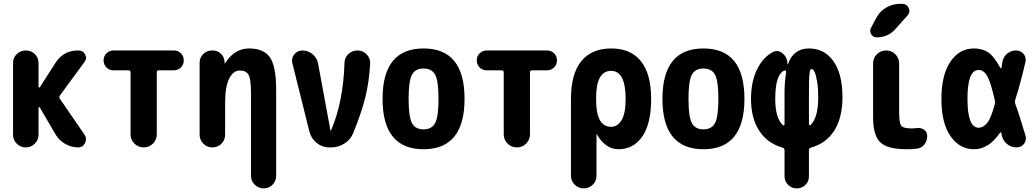

<svg xmlns="http://www.w3.org/2000/svg" viewBox="-20 -790 5540 1029"><path d="M300.8 -260.7 433.6 -67.4Q447.3 -45.9 435.5 -22.9Q423.8 0 399.4 0Q362.3 0 329.1 -19Q295.9 -38.1 277.3 -70.3L193.4 -213.9Q189.5 -217.8 186.5 -212.9V-69.3Q186.5 -40 166.5 -20Q146.5 0 118.2 0Q89.8 0 69.8 -20Q49.8 -40 49.8 -69.3V-452.1Q49.8 -480.5 69.8 -500Q89.8 -519.5 118.2 -519.5Q147.5 -519.5 167 -500Q186.5 -480.5 186.5 -452.1V-324.2Q186.5 -322.3 189.5 -321.3Q192.4 -320.3 193.4 -322.3L277.3 -453.1Q320.3 -520.5 400.4 -519.5Q425.8 -519.5 436.5 -497.6Q447.3 -475.6 431.6 -456.1L301.8 -279.3Q294.9 -269.5 300.8 -260.7Z M912.1 -519.5Q934.6 -519.5 949.7 -504.4Q964.8 -489.3 964.8 -465.8Q964.8 -443.4 949.2 -428.2Q933.6 -413.1 912.1 -413.1H831.1Q820.3 -413.1 820.3 -402.3V-70.3Q820.3 -41 799.8 -20.5Q779.3 0 750 0Q720.7 0 700.2 -20.5Q679.7 -41 679.7 -70.3V-402.3Q679.7 -413.1 668.9 -413.1H587.9Q565.4 -413.1 550.3 -428.7Q535.2 -444.3 535.2 -465.8Q535.2 -489.3 550.8 -504.4Q566.4 -519.5 587.9 -519.5Z M1460 -309.6V152.3Q1460 180.7 1440.4 200.2Q1420.9 219.7 1393.1 219.7Q1365.2 219.7 1345.2 199.7Q1325.2 179.7 1325.2 152.3V-290Q1325.2 -364.3 1312.5 -388.2Q1299.8 -412.1 1265.1 -412.1Q1230.5 -412.1 1208.5 -369.1Q1186.5 -326.2 1186.5 -237.3V-68.4Q1186.5 -40 1167 -20Q1147.5 0 1118.2 0Q1089.8 0 1069.8 -20Q1049.8 -40 1049.8 -68.4V-454.1Q1049.8 -481.4 1069.3 -500.5Q1088.9 -519.5 1116.2 -519.5H1120.1Q1146.5 -519.5 1164.6 -501.5Q1182.6 -483.4 1183.6 -458V-451.2Q1183.6 -450.2 1184.6 -450.2Q1186.5 -450.2 1186.5 -451.2Q1236.3 -530.3 1314.9 -530.3Q1393.6 -530.3 1426.8 -482.4Q1460 -434.6 1460 -309.6Z M1896.5 -519.5Q1924.8 -519.5 1944.8 -499Q1964.8 -478.5 1963.9 -451.2Q1959 -356.4 1939 -272.9Q1918.9 -189.5 1873 -77.1Q1859.4 -42 1826.2 -21Q1793 0 1754.9 0H1745.1Q1707 0 1677.7 -23.4Q1648.4 -46.9 1638.7 -83L1546.9 -451.2Q1540 -477.5 1557.1 -498.5Q1574.2 -519.5 1600.6 -519.5Q1630.9 -519.5 1654.8 -500Q1678.7 -480.5 1684.6 -450.2L1751 -90.8Q1751 -89.8 1752 -89.8Q1753.9 -89.8 1753.9 -90.8Q1819.3 -241.2 1826.2 -451.2Q1826.2 -480.5 1846.7 -500Q1867.2 -519.5 1896.5 -519.5Z M2188 -130.4Q2206.1 -96.7 2250 -96.7Q2293.9 -96.7 2312 -130.4Q2330.1 -164.1 2330.1 -260.3Q2330.1 -356.4 2312 -389.6Q2293.9 -422.9 2250 -422.9Q2206.1 -422.9 2188 -389.6Q2169.9 -356.4 2169.9 -260.3Q2169.9 -164.1 2188 -130.4ZM2030.3 -260.3Q2030.3 -530.3 2250 -530.3Q2469.7 -530.3 2469.7 -260.3Q2469.7 9.8 2250 9.8Q2030.3 9.8 2030.3 -260.3Z M2912.1 -519.5Q2934.6 -519.5 2949.7 -504.4Q2964.8 -489.3 2964.8 -465.8Q2964.8 -443.4 2949.2 -428.2Q2933.6 -413.1 2912.1 -413.1H2831.1Q2820.3 -413.1 2820.3 -402.3V-70.3Q2820.3 -41 2799.8 -20.5Q2779.3 0 2750 0Q2720.7 0 2700.2 -20.5Q2679.7 -41 2679.7 -70.3V-402.3Q2679.7 -413.1 2668.9 -413.1H2587.9Q2565.4 -413.1 2550.3 -428.7Q2535.2 -444.3 2535.2 -465.8Q2535.2 -489.3 2550.8 -504.4Q2566.4 -519.5 2587.9 -519.5Z M3254.9 -110.4Q3290 -110.4 3311.5 -146.5Q3333 -182.6 3333 -259.8Q3333 -410.2 3254.9 -410.2Q3174.8 -410.2 3174.8 -264.6V-254.9Q3174.8 -110.4 3254.9 -110.4ZM3469.7 -259.8Q3469.7 -127 3422.4 -58.6Q3375 9.8 3294.9 9.8Q3224.6 9.8 3179.7 -69.3Q3179.7 -70.3 3177.7 -70.3Q3176.8 -70.3 3176.8 -69.3V152.3Q3176.8 180.7 3156.7 200.2Q3136.7 219.7 3108.4 219.7Q3080.1 219.7 3060.1 199.7Q3040 179.7 3040 152.3V-259.8Q3040 -393.6 3095.2 -461.9Q3150.4 -530.3 3255.4 -530.3Q3360.4 -530.3 3415 -461.9Q3469.7 -393.6 3469.7 -259.8Z M3688 -130.4Q3706.1 -96.7 3750 -96.7Q3793.9 -96.7 3812 -130.4Q3830.1 -164.1 3830.1 -260.3Q3830.1 -356.4 3812 -389.6Q3793.9 -422.9 3750 -422.9Q3706.1 -422.9 3688 -389.6Q3669.9 -356.4 3669.9 -260.3Q3669.9 -164.1 3688 -130.4ZM3530.3 -260.3Q3530.3 -530.3 3750 -530.3Q3969.7 -530.3 3969.7 -260.3Q3969.7 9.8 3750 9.8Q3530.3 9.8 3530.3 -260.3Z M4324.2 -120.1Q4365.2 -159.2 4365.2 -269.5Q4365.2 -316.4 4359.4 -352.1Q4353.5 -387.7 4345.7 -403.8Q4337.9 -419.9 4330.1 -419.9Q4325.2 -419.9 4323.2 -416.5Q4321.3 -413.1 4318.8 -397.5Q4316.4 -381.8 4315.9 -350.1Q4315.4 -318.4 4315.4 -259.8V-124Q4315.4 -120.1 4318.8 -119.1Q4322.3 -118.2 4324.2 -120.1ZM4193.4 -403.3Q4194.3 -407.2 4191.4 -410.2Q4188.5 -413.1 4183.6 -412.1Q4134.8 -390.6 4134.8 -259.8Q4134.8 -157.2 4175.8 -119.1Q4177.7 -117.2 4181.2 -118.7Q4184.6 -120.1 4184.6 -124V-299.8Q4185.5 -357.4 4193.4 -403.3ZM4495.1 -269.5Q4495.1 -160.2 4451.7 -90.8Q4408.2 -21.5 4326.2 1Q4315.4 4.9 4315.4 14.6V155.3Q4315.4 182.6 4296.4 201.2Q4277.3 219.7 4250 219.7Q4222.7 219.7 4203.6 200.7Q4184.6 181.6 4184.6 155.3V14.6Q4184.6 4.9 4173.8 1Q4092.8 -21.5 4048.8 -89.4Q4004.9 -157.2 4004.9 -259.8Q4004.9 -349.6 4036.1 -415.5Q4067.4 -481.4 4120.1 -509.8Q4148.4 -525.4 4174.3 -503.9Q4200.2 -482.4 4200.2 -447.3Q4200.2 -445.3 4201.2 -445.3Q4202.1 -445.3 4203.1 -446.3Q4232.4 -530.3 4315.4 -530.3Q4398.4 -530.3 4446.8 -461.9Q4495.1 -393.6 4495.1 -269.5Z M4893.6 -103.5Q4916 -106.4 4932.6 -94.7Q4949.2 -83 4949.2 -61.5Q4949.2 -35.2 4934.1 -15.6Q4918.9 3.9 4893.6 6.8Q4868.2 9.8 4838.9 9.8Q4736.3 9.8 4697.8 -27.3Q4659.2 -64.5 4659.2 -160.2V-450.2Q4659.2 -479.5 4679.7 -499.5Q4700.2 -519.5 4729.5 -519.5Q4758.8 -519.5 4778.8 -499Q4798.8 -478.5 4798.8 -450.2V-190.4Q4798.8 -129.9 4810.1 -115.7Q4821.3 -101.6 4869.1 -101.6Q4876 -101.6 4893.6 -103.5ZM4779.3 -634.8Q4739.3 -589.8 4678.7 -589.8Q4659.2 -589.8 4648.9 -606.9Q4638.7 -624 4648.4 -641.6L4677.7 -696.3Q4696.3 -730.5 4730.5 -750Q4764.6 -769.5 4803.7 -769.5H4814.5Q4839.8 -769.5 4850.1 -747.1Q4860.4 -724.6 4842.8 -706.1Z M5311.5 -233.4Q5314.5 -243.2 5311.5 -252.9Q5289.1 -351.6 5270.5 -383.3Q5252 -415 5224.6 -415Q5165 -415 5165 -260.3Q5165 -105.5 5224.6 -105.5Q5251 -105.5 5272 -132.8Q5293 -160.2 5311.5 -233.4ZM5420.9 -234.4Q5442.4 -176.8 5475.6 -64.5Q5483.4 -40 5468.8 -20Q5454.1 0 5427.7 0Q5398.4 0 5376 -19Q5353.5 -38.1 5348.6 -67.4Q5347.7 -68.4 5347.7 -72.3Q5347.7 -76.2 5346.7 -77.1Q5345.7 -80.1 5343.3 -80.6Q5340.8 -81.1 5339.8 -79.1Q5279.3 9.8 5200.2 9.8Q5123 9.8 5074.2 -60.1Q5025.4 -129.9 5025.4 -259.8Q5025.4 -387.7 5073.2 -459Q5121.1 -530.3 5200.2 -530.3Q5244.1 -530.3 5275.4 -509.8Q5306.6 -489.3 5340.8 -426.8Q5343.8 -422.9 5346.7 -425.8Q5347.7 -426.8 5347.7 -428.7Q5347.7 -433.6 5349.6 -441.9Q5351.6 -450.2 5351.6 -455.1Q5355.5 -483.4 5376.5 -501.5Q5397.5 -519.5 5424.8 -519.5Q5450.2 -519.5 5465.8 -501Q5481.4 -482.4 5475.6 -457Q5447.3 -335.9 5420.9 -254.9Q5418 -244.1 5420.9 -234.4Z"/></svg>

Font: Rounded-X Mgen+ 1m bold
Style: Bold
Weight: 700
Designer: [Source Han Sans]
Ryoko NISHIZUKA  (kana & ideographs); Paul D. Hunt (Latin, Greek & Cyrillic); Wenlong ZHANG  (bopomofo
Version: Version 1.059.20150602